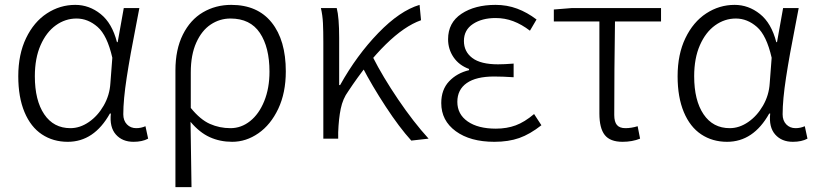

<svg xmlns="http://www.w3.org/2000/svg" viewBox="-20 -569 3353 788"><path d="M55 -256Q55 -346 87 -412.5Q119 -479 172.5 -514Q226 -549 289 -549Q346 -549 393 -511.5Q440 -474 460 -396H463L488 -536H552L539 -468Q514 -342 500 -250.5Q486 -159 486 -100Q486 -74 501 -58.5Q516 -43 539 -43Q559 -43 577 -51L588 0Q564 13 528 13Q482 13 455.5 -17Q429 -47 435 -103H431Q366 13 258 13Q198 13 152 -17.5Q106 -48 80.5 -109Q55 -170 55 -256ZM433 -227 441 -332Q420 -424 380.5 -458.5Q341 -493 294 -493Q248 -493 209 -465Q170 -437 146.5 -383.5Q123 -330 123 -256Q123 -157 161.5 -100Q200 -43 269 -43Q308 -43 344.5 -68Q381 -93 405.5 -135.5Q430 -178 433 -227Z M929 -549Q1037 -549 1095 -476.5Q1153 -404 1153 -276Q1153 -188 1122 -122.5Q1091 -57 1040.5 -22Q990 13 933 13Q883 13 841 -6Q799 -25 762 -69Q764 65 766 199H700V-280Q700 -366 730.5 -427Q761 -488 813 -518.5Q865 -549 929 -549ZM1086 -275Q1086 -375 1046.5 -434Q1007 -493 926 -493Q882 -493 845 -468.5Q808 -444 785.5 -394Q763 -344 763 -272V-126Q802 -78 841.5 -60.5Q881 -43 926 -43Q970 -43 1006.5 -72Q1043 -101 1064.5 -154Q1086 -207 1086 -275Z M1297 -536H1362Q1372 -497 1372 -413V-220H1376Q1444 -342 1532.5 -433.5Q1621 -525 1702 -549L1708 -486Q1640 -462 1563.5 -387Q1487 -312 1409 -194Q1387 -164 1378.5 -123Q1370 -82 1368 -26V0H1307V-395Q1307 -441 1305.5 -473.5Q1304 -506 1297 -536ZM1466 -296 1510 -335Q1551 -254 1614 -161Q1677 -68 1739 0L1668 8Q1619 -46 1563 -131.5Q1507 -217 1466 -296Z M1791 -146Q1791 -201 1823 -235Q1855 -269 1905 -281V-286Q1864 -301 1841.5 -334Q1819 -367 1819 -408Q1819 -476 1874 -512.5Q1929 -549 2014 -549Q2061 -549 2102.5 -533.5Q2144 -518 2182 -489L2155 -443Q2121 -469 2086.5 -482Q2052 -495 2014 -495Q1958 -495 1921 -470.5Q1884 -446 1884 -401Q1884 -357 1918.5 -331Q1953 -305 2024 -305Q2049 -305 2088 -308V-252Q2042 -255 2008 -255Q1934 -255 1895.5 -228Q1857 -201 1857 -151Q1857 -100 1899.5 -70.5Q1942 -41 2015 -41Q2060 -41 2096.5 -54.5Q2133 -68 2172 -101L2202 -55Q2155 -18 2111 -2.5Q2067 13 2009 13Q1910 13 1850.5 -30.5Q1791 -74 1791 -146Z M2440 -103V-481H2253V-530L2328 -536H2693V-481H2504Q2501 -283 2501 -97Q2501 -69 2512 -56Q2523 -43 2547 -43Q2571 -43 2597 -51L2607 0Q2575 13 2535 13Q2484 13 2462 -15Q2440 -43 2440 -103Z M2761 -256Q2761 -346 2793 -412.5Q2825 -479 2878.5 -514Q2932 -549 2995 -549Q3052 -549 3099 -511.5Q3146 -474 3166 -396H3169L3194 -536H3258L3245 -468Q3220 -342 3206 -250.5Q3192 -159 3192 -100Q3192 -74 3207 -58.5Q3222 -43 3245 -43Q3265 -43 3283 -51L3294 0Q3270 13 3234 13Q3188 13 3161.5 -17Q3135 -47 3141 -103H3137Q3072 13 2964 13Q2904 13 2858 -17.5Q2812 -48 2786.5 -109Q2761 -170 2761 -256ZM3139 -227 3147 -332Q3126 -424 3086.5 -458.5Q3047 -493 3000 -493Q2954 -493 2915 -465Q2876 -437 2852.5 -383.5Q2829 -330 2829 -256Q2829 -157 2867.5 -100Q2906 -43 2975 -43Q3014 -43 3050.5 -68Q3087 -93 3111.5 -135.5Q3136 -178 3139 -227Z"/></svg>

Font: 寒蝉端黑体 Light
Style: Regular
Weight: 300
Designer: ChillDuanSans {Warren2060}; 
Source Han Sans {Ryoko NISHIZUKA 西塚涼子 (kana, bopomofo & ideographs); Paul D. Hunt (Latin, G
Foundry: ChillType&Adobe
Version: Version 1.300;Glyphs 3.3 (3306)